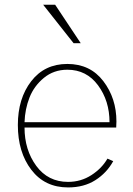

<svg xmlns="http://www.w3.org/2000/svg" viewBox="-20 -777 564 814"><path d="M55.7 -247.1Q55.7 -359.4 112.3 -432.6Q168.9 -505.9 265.6 -505.9Q362.3 -505.9 418 -433.1Q473.6 -360.4 473.6 -261.7Q473.6 -257.8 473.1 -249.5Q472.7 -241.2 472.7 -236.3H84Q84 -141.6 133.8 -73.7Q183.6 -5.9 268.6 -5.9Q323.2 -5.9 367.7 -34.7Q412.1 -63.5 435.5 -104.5L460 -93.8Q432.6 -43.9 384.3 -13.2Q335.9 17.6 268.6 17.6Q169.9 17.6 112.8 -57.1Q55.7 -131.8 55.7 -247.1ZM84 -258.8H444.3Q444.3 -349.6 395.5 -415.5Q346.7 -481.4 265.6 -481.4Q208 -481.4 166 -446.8Q124 -412.1 105 -363.3Q85.9 -314.5 84 -258.8ZM163.1 -756.8H213.9L322.3 -593.8H292Z"/></svg>

Font: Gothic A1 Thin
Style: Regular
Weight: 250
Designer: HanYang I&C Co.,Ltd.
Foundry: HanYang I&C Co.,Ltd.
Version: Version 2.50